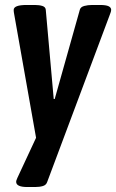

<svg xmlns="http://www.w3.org/2000/svg" viewBox="-20 -545 467 772"><path d="M90 207Q45 207 45 186Q45 182 47 177.5Q49 173 50 170L125 9L37 -488Q36 -493 35.5 -497Q35 -501 35 -505Q35 -525 87 -525H120Q138 -525 150.5 -521Q163 -517 164 -506L196 -147H200L301 -506Q304 -517 318.5 -521Q333 -525 351 -525H382Q406 -525 416.5 -520Q427 -515 427 -505Q427 -499 422 -487L170 186Q166 199 152.5 203Q139 207 121 207Z"/></svg>

Font: Asap Condensed Condensed SemiBold
Style: Italic
Weight: 600
Width: 3
Italic angle: -6°
Designer: Pablo Cosgaya
Foundry: Omnibus-Type
Version: Version 3.001; ttfautohint (v1.8.4.7-5d5b)